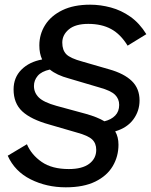

<svg xmlns="http://www.w3.org/2000/svg" viewBox="-20 -690 645 820"><path d="M261 110Q179 110 111 76Q43 42 13 -25L95 -74Q114 -29 158 1.5Q202 32 274 32Q331 32 361 9.5Q391 -13 391 -50Q391 -78 373.5 -94.5Q356 -111 308 -124L191 -158Q112 -180 75 -214.5Q38 -249 38 -308Q38 -359 71.5 -392.5Q105 -426 160 -436Q148 -461 148 -496Q148 -544 173 -583.5Q198 -623 246.5 -646.5Q295 -670 365 -670Q409 -670 453.5 -658Q498 -646 537 -618.5Q576 -591 605 -544L525 -495Q495 -544 454.5 -566Q414 -588 357 -588Q302 -588 274 -564.5Q246 -541 246 -508Q246 -476 263 -458.5Q280 -441 332 -427L446 -394Q510 -376 543 -344Q576 -312 576 -261Q576 -216 549.5 -180Q523 -144 472 -129Q486 -105 486 -72Q486 -22 461.5 19.5Q437 61 387 85.5Q337 110 261 110ZM346 -204Q396 -190 426 -172Q455 -179 472 -196.5Q489 -214 489 -242Q489 -268 471 -285.5Q453 -303 406 -316L274 -355Q222 -369 193 -393Q157 -385 141 -366Q125 -347 125 -323Q125 -294 146 -273.5Q167 -253 221 -238Z"/></svg>

Font: Work Sans Medium
Style: Italic
Weight: 500
Italic angle: -13°
Designer: Wei Huang
Foundry: Wei Huang
Version: Version 2.012; ttfautohint (v1.8.3)